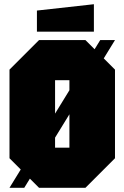

<svg xmlns="http://www.w3.org/2000/svg" viewBox="-20 -890 590 910"><path d="M25 -140V-560L165 -700H385L525 -560V-140L385 0H165ZM241 -510V-190H309V-510ZM25 0 455 -700H525L95 0ZM155 -740V-840L425 -870V-740Z"/></svg>

Font: Tektur Condensed Black
Style: Regular
Weight: 900
Width: 3
Designer: Adam Jagosz
Foundry: Adam Jagosz
Version: Version 1.005;gftools[0.9.30]